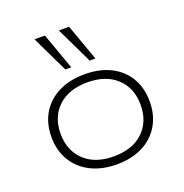

<svg xmlns="http://www.w3.org/2000/svg" viewBox="-136 -878 966 1008"><g transform="rotate(-20 347.5 -374.5)"><path d="M348 8Q265 8 203 -23.5Q141 -55 107 -112Q73 -169 73 -244Q73 -320 107 -376.5Q141 -433 203 -464Q265 -495 348 -495Q432 -495 493.5 -464Q555 -433 588.5 -376.5Q622 -320 622 -244Q622 -169 588.5 -112Q555 -55 493.5 -23.5Q432 8 348 8ZM347 -37Q452 -37 511.5 -93.5Q571 -150 571 -244Q571 -337 511.5 -393.5Q452 -450 348 -450Q243 -450 183.5 -393.5Q124 -337 124 -244Q124 -150 183.5 -93.5Q243 -37 347 -37ZM399 -553 301 -757H358L431 -553ZM263 -553 165 -757H223L296 -553Z"/></g></svg>

Font: Nunito Sans 10pt Expanded ExtraLight
Style: Regular
Weight: 250
Width: 7
Designer: Vernon Adams
Foundry: Vernon Adams
Version: Version 3.101;gftools[0.9.27]